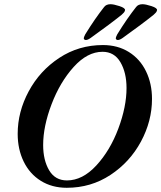

<svg xmlns="http://www.w3.org/2000/svg" viewBox="-20 -878 766 912"><path d="M64 -242Q64 -347 116.5 -444.5Q169 -542 261.5 -603Q354 -664 469 -664Q539 -664 592 -631Q645 -598 673.5 -539.5Q702 -481 702 -408Q702 -303 649.5 -205.5Q597 -108 504.5 -47Q412 14 297 14Q227 14 174 -19Q121 -52 92.5 -110.5Q64 -169 64 -242ZM581 -460Q581 -533 552 -582.5Q523 -632 467 -632Q395 -632 330 -560Q265 -488 225 -383Q185 -278 185 -189Q185 -117 213.5 -69Q242 -21 298 -21Q372 -21 437.5 -92Q503 -163 542 -267Q581 -371 581 -460ZM530 -695V-697Q530 -701 537 -715Q584 -791 626 -844Q636 -858 657 -858Q672 -858 699.5 -849Q727 -840 726 -830Q725 -824 721 -819Q717 -814 710 -808Q658 -766 563 -698Q549 -688 540 -688Q532 -688 530 -695ZM378 -695V-697Q378 -701 385 -715Q432 -791 474 -844Q484 -858 505 -858Q520 -858 547.5 -849Q575 -840 574 -830Q573 -824 569 -819Q565 -814 558 -808Q506 -766 411 -698Q397 -688 388 -688Q380 -688 378 -695Z"/></svg>

Font: EB Garamond SemiBold
Style: Italic
Weight: 600
Italic angle: -17.2°
Designer: Georg Duffner and Octavio Pardo
Foundry: Georg Duffner
Version: Version 1.000